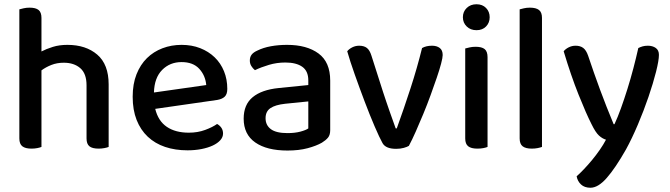

<svg xmlns="http://www.w3.org/2000/svg" viewBox="-20 -693 3150 903"><path d="M387 -292Q387 -347 357.5 -372.5Q328 -398 280 -398Q248 -398 221.5 -387.5Q195 -377 175 -362V-2Q168 1 155.5 3.5Q143 6 128 6Q99 6 85 -5Q71 -16 71 -42V-649Q78 -651 91 -654Q104 -657 119 -657Q148 -657 161.5 -646Q175 -635 175 -609V-451Q198 -463 228.5 -472.5Q259 -482 297 -482Q384 -482 437.5 -436Q491 -390 491 -296V-2Q484 1 471 3.5Q458 6 444 6Q414 6 400.5 -5Q387 -16 387 -42V-292Z M710 -181Q724 -124 764.5 -96.5Q805 -69 868 -69Q910 -69 945 -82Q980 -95 1001 -110Q1029 -94 1029 -65Q1029 -48 1016 -33.5Q1003 -19 980.5 -8.5Q958 2 927.5 8Q897 14 862 14Q804 14 756.5 -2Q709 -18 675 -50Q641 -82 622.5 -129Q604 -176 604 -238Q604 -298 622 -343.5Q640 -389 671 -419.5Q702 -450 744 -466Q786 -482 834 -482Q882 -482 921.5 -466.5Q961 -451 989.5 -423.5Q1018 -396 1033.5 -358Q1049 -320 1049 -275Q1049 -250 1037 -238.5Q1025 -227 1002 -223ZM834 -401Q779 -401 742.5 -364Q706 -327 704 -258L950 -293Q946 -338 917 -369.5Q888 -401 834 -401Z M1332 -67Q1367 -67 1393 -74Q1419 -81 1430 -89V-216L1321 -205Q1275 -200 1252 -184.5Q1229 -169 1229 -137Q1229 -104 1254 -85.5Q1279 -67 1332 -67ZM1330 -482Q1423 -482 1478 -441.5Q1533 -401 1533 -314V-81Q1533 -58 1522.5 -45.5Q1512 -33 1494 -22Q1468 -7 1427 4Q1386 15 1332 15Q1235 15 1180.5 -23Q1126 -61 1126 -135Q1126 -201 1168.5 -236Q1211 -271 1291 -279L1430 -293V-315Q1430 -359 1401.5 -379Q1373 -399 1322 -399Q1282 -399 1245 -388Q1208 -377 1179 -363Q1169 -371 1162 -382.5Q1155 -394 1155 -408Q1155 -425 1163.5 -436Q1172 -447 1190 -455Q1218 -469 1254 -475.5Q1290 -482 1330 -482Z M2012 -478Q2034 -478 2048 -467.5Q2062 -457 2062 -434Q2062 -422 2054.5 -393.5Q2047 -365 2034 -327Q2021 -289 2005 -245Q1989 -201 1971 -157.5Q1953 -114 1935.5 -74.5Q1918 -35 1903 -7Q1895 -2 1879 2.5Q1863 7 1843 7Q1794 7 1779 -20Q1765 -45 1742 -98.5Q1719 -152 1695 -215.5Q1671 -279 1648.5 -342.5Q1626 -406 1613 -452Q1622 -463 1637 -470.5Q1652 -478 1669 -478Q1692 -478 1705.5 -467.5Q1719 -457 1727 -431L1782 -259Q1788 -240 1796 -217Q1804 -194 1812 -170.5Q1820 -147 1828 -125.5Q1836 -104 1841 -89H1846Q1880 -183 1911 -278.5Q1942 -374 1965 -467Q1984 -478 2012 -478Z M2273 -2Q2266 1 2253.5 3.5Q2241 6 2225 6Q2196 6 2182 -5Q2168 -16 2168 -42V-465Q2176 -467 2188.5 -470Q2201 -473 2217 -473Q2246 -473 2259.5 -462Q2273 -451 2273 -424ZM2157 -612Q2157 -638 2175 -655.5Q2193 -673 2221 -673Q2249 -673 2266 -655.5Q2283 -638 2283 -612Q2283 -586 2266 -568.5Q2249 -551 2221 -551Q2193 -551 2175 -568.5Q2157 -586 2157 -612Z M2481 6Q2452 6 2438 -5Q2424 -16 2424 -42V-649Q2431 -651 2444 -654Q2457 -657 2472 -657Q2501 -657 2515 -646Q2529 -635 2529 -609V-2Q2521 1 2508.5 3.5Q2496 6 2481 6Z M2762 -109Q2737 -158 2701 -248Q2665 -338 2631 -452Q2640 -463 2655 -470.5Q2670 -478 2687 -478Q2709 -478 2723 -467.5Q2737 -457 2746 -431Q2773 -350 2802 -271.5Q2831 -193 2866 -109H2870Q2885 -141 2900.5 -184Q2916 -227 2931 -275Q2946 -323 2959 -372.5Q2972 -422 2982 -467Q2992 -472 3002.5 -475Q3013 -478 3027 -478Q3049 -478 3064 -467.5Q3079 -457 3079 -435Q3079 -409 3065.5 -355.5Q3052 -302 3030 -237.5Q3008 -173 2980 -107Q2952 -41 2924 10Q2874 98 2833.5 144Q2793 190 2757 190Q2729 190 2712.5 174.5Q2696 159 2692 136Q2708 122 2727 102Q2746 82 2765 59Q2784 36 2801 11.5Q2818 -13 2830 -36Q2813 -41 2797 -55.5Q2781 -70 2762 -109Z"/></svg>

Font: Baloo Paaji 2 Medium
Style: Regular
Weight: 500
Designer: Shuchita Grover, Noopur Datye and Ek Type
Foundry: Ek Type
Version: Version 1.640;hotconv 1.0.111;makeotfexe 2.5.65597; ttfautoh